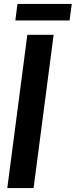

<svg xmlns="http://www.w3.org/2000/svg" viewBox="-20 -957 385 977"><path d="M58.1 -853 68.8 -937H345.2L334 -853ZM252.9 -779.8 150.9 0H17.1L119.1 -779.8Z"/></svg>

Font: Cooper Hewitt
Style: Semibold Italic
Weight: 710
Designer: Village Type and Design LLC
Foundry: Cooper Hewitt Smithsonian Design Museum
Version: 1.000